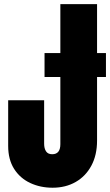

<svg xmlns="http://www.w3.org/2000/svg" viewBox="-20 -879 520 907"><path d="M228.5 7.8Q170.4 7.8 122.6 -14.6Q74.7 -37.1 46.6 -81.3Q18.6 -125.5 18.6 -189.9V-405.3H188.5V-200.2Q188.5 -177.7 197.5 -164.1Q206.5 -150.4 226.6 -150.4Q265.1 -150.4 265.1 -197.8V-515.1H190.4V-628.4H265.1V-859.4H438.5V-628.4H480.5V-515.1H438.5V-214.8Q438.5 -146.5 411.6 -96.4Q384.8 -46.4 337.4 -19.3Q290 7.8 228.5 7.8Z"/></svg>

Font: Anton SC
Style: Regular
Weight: 400
Designer: Vernon Adams
Foundry: Vernon Adams
Version: Version 2.116; ttfautohint (v1.8.4.7-5d5b)